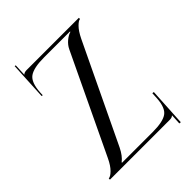

<svg xmlns="http://www.w3.org/2000/svg" viewBox="-240 -849 988 988"><g transform="rotate(-45 254.0 -355.5)"><path d="M0 0V-8.8Q12.7 -8.8 32.7 -28.3Q52.7 -47.9 70.3 -85L326.2 -622.1Q336.9 -644.5 356.4 -660.6Q376 -676.8 393.6 -681.6V-684.6H205.1Q129.9 -684.6 98.6 -662.6Q67.4 -640.6 63.5 -571.3L62.5 -551.8L55.7 -552.7L66.4 -759.8L73.2 -758.8L70.3 -693.4Q79.1 -702.1 95.7 -702.1H475.6V-693.4Q464.8 -693.4 445.8 -674.3Q426.8 -655.3 408.2 -617.2L152.3 -82Q131.8 -40 105.5 -20.5V-17.6H329.1Q402.3 -17.6 432.6 -38.6Q462.9 -59.6 466.8 -124L468.8 -160.2L478.5 -159.2L466.8 48.8L457 47.9L460 -7.8H459Q451.2 0 435.5 0Z"/></g></svg>

Font: FoglihtenNo07
Style: Regular
Weight: 500
Designer: gluk (gluksza@wp.pl)
Foundry: gluk (gluksza@wp.pl)
Version: Version 0.871